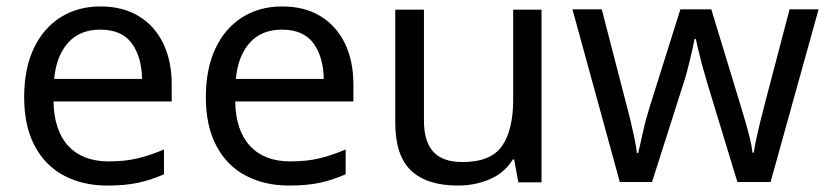

<svg xmlns="http://www.w3.org/2000/svg" viewBox="-20 -566 2572 596"><path d="M292 -546Q361 -546 410.5 -516Q460 -486 486.5 -431.5Q513 -377 513 -304V-251H146Q148 -160 192.5 -112.5Q237 -65 317 -65Q368 -65 407.5 -74.5Q447 -84 489 -102V-25Q448 -7 408 1.5Q368 10 313 10Q237 10 178.5 -21Q120 -52 87.5 -113.5Q55 -175 55 -264Q55 -352 84.5 -415Q114 -478 167.5 -512Q221 -546 292 -546ZM291 -474Q228 -474 191.5 -433.5Q155 -393 148 -321H421Q420 -389 389 -431.5Q358 -474 291 -474Z M856 -546Q925 -546 974.5 -516Q1024 -486 1050.5 -431.5Q1077 -377 1077 -304V-251H710Q712 -160 756.5 -112.5Q801 -65 881 -65Q932 -65 971.5 -74.5Q1011 -84 1053 -102V-25Q1012 -7 972 1.5Q932 10 877 10Q801 10 742.5 -21Q684 -52 651.5 -113.5Q619 -175 619 -264Q619 -352 648.5 -415Q678 -478 731.5 -512Q785 -546 856 -546ZM855 -474Q792 -474 755.5 -433.5Q719 -393 712 -321H985Q984 -389 953 -431.5Q922 -474 855 -474Z M1661 -536V0H1589L1576 -71H1572Q1546 -29 1500 -9.5Q1454 10 1402 10Q1305 10 1256 -36.5Q1207 -83 1207 -185V-536H1296V-191Q1296 -127 1325 -95Q1354 -63 1415 -63Q1504 -63 1538.5 -113Q1573 -163 1573 -257V-536Z M2177 -303Q2171 -324 2165 -344.5Q2159 -365 2154.5 -383.5Q2150 -402 2146 -418Q2142 -434 2140 -445H2136Q2134 -434 2130.5 -418Q2127 -402 2122.5 -383Q2118 -364 2112.5 -343.5Q2107 -323 2100 -302L2004 -1H1904L1757 -537H1848L1922 -251Q1930 -222 1937 -192.5Q1944 -163 1949.5 -136.5Q1955 -110 1957 -91H1961Q1964 -103 1968 -121Q1972 -139 1976.5 -159Q1981 -179 1986.5 -199Q1992 -219 1997 -235L2092 -537H2188L2280 -235Q2287 -212 2294.5 -186Q2302 -160 2308 -135.5Q2314 -111 2316 -92H2320Q2322 -109 2327.5 -134.5Q2333 -160 2340.5 -190.5Q2348 -221 2356 -251L2431 -537H2521L2372 -1H2269Z"/></svg>

Font: Noto Sans Tai Tham
Style: Regular
Weight: 400
Designer: Monotype Design Team 2013. Revised by David WIlliams 2020
Foundry: Monotype Imaging Inc.
Version: Version 2.002